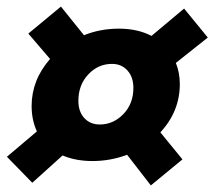

<svg xmlns="http://www.w3.org/2000/svg" viewBox="-20 -618 651 583"><path d="M78 -63 1 -142 92 -219Q76 -254 76 -296Q76 -375 132 -439L66 -516L165 -598L235 -511Q284 -531 341 -531Q398 -531 440 -509L539 -592L611 -504L514 -427Q526 -397 526 -363Q526 -280 467 -216L534 -134L438 -55L366 -148Q315 -129 261 -129Q210 -129 170 -146ZM283 -240Q324 -240 354.5 -271.5Q385 -303 385 -351Q385 -384 367 -404Q349 -424 320 -424Q278 -424 248 -392Q218 -360 218 -312Q218 -279 236 -259.5Q254 -240 283 -240Z"/></svg>

Font: TypoPRO Source Code Pro
Style: Italic
Weight: 900
Italic angle: -11°
Monospace: yes
Designer: Paul D. Hunt, Teo Tuominen
Foundry: Adobe Systems Incorporated
Version: Version 1.030;PS 1.0;hotconv 1.0.84;makeotf.lib2.5.63406